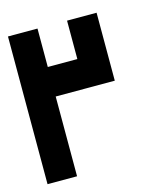

<svg xmlns="http://www.w3.org/2000/svg" viewBox="-79 -527 492 586"><g transform="rotate(-15 166.5 -233.5)"><path d="M186.7 -466.7V-345.3H93.3V-466.7H0V0H93.3V-252H280V-466.7Z"/></g></svg>

Font: Qahiri
Style: Regular
Weight: 400
Designer: Khaled Hosny
Foundry: Alif Type
Version: Version 3.00